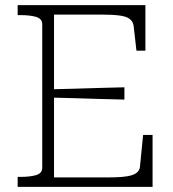

<svg xmlns="http://www.w3.org/2000/svg" viewBox="-20 -730 675 750"><path d="M576 -203V0H49V-39H60Q97 -39 121 -46Q145 -53 145 -75V-635Q145 -657 121 -664Q97 -671 60 -671H49V-710H548V-532H513L502 -629Q499 -647 486 -656.5Q473 -666 446 -669.5Q419 -673 377 -673H191V-37H402Q434 -37 457.5 -39Q481 -41 496 -46Q511 -51 518.5 -59.5Q526 -68 527 -81L539 -203ZM171 -381Q220 -382 269.5 -383.5Q319 -385 368 -386.5Q417 -388 466 -389V-341Q417 -342 368 -343.5Q319 -345 269.5 -346.5Q220 -348 171 -349Z"/></svg>

Font: Roboto Serif 20pt Thin
Style: Regular
Weight: 250
Version: Version 1.008